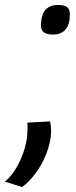

<svg xmlns="http://www.w3.org/2000/svg" viewBox="-94 -563 309 778"><path d="M17 -66 109 -71Q111 -62 112 -53Q113 -44 113 -34Q113 -6 105 25Q97 56 82 86.5Q67 117 45.5 145Q24 173 -4 195L-74 173Q-49 152 -30 120.5Q-11 89 1 54Q13 19 16 -12Q17 -23 17.5 -37Q18 -51 17 -66ZM72 -464Q73 -488 79.5 -505.5Q86 -523 101.5 -533Q117 -543 141 -543Q167 -543 178.5 -533.5Q190 -524 189 -503Q189 -484 185 -470Q181 -456 173 -445.5Q165 -435 152 -429Q139 -423 120 -423Q94 -423 82.5 -433Q71 -443 72 -464Z"/></svg>

Font: Georama ExtraCondensed Thin Medium
Style: Italic
Weight: 500
Italic angle: -9°
Version: Version 1.001